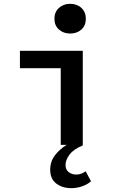

<svg xmlns="http://www.w3.org/2000/svg" viewBox="-20 -756 640 1002"><path d="M352 226Q306 226 274 202Q242 178 242 130Q242 86 267.5 53.5Q293 21 328 0H297V-400H84V-491H412V3Q365 22 343.5 50Q322 78 322 105Q322 130 339 142.5Q356 155 378 155Q393 155 405 150Q417 145 427 138L455 190Q436 207 408 216.5Q380 226 352 226ZM346 -581Q311 -581 287.5 -602Q264 -623 264 -658Q264 -693 287.5 -714.5Q311 -736 346 -736Q382 -736 405 -714.5Q428 -693 428 -658Q428 -623 405 -602Q382 -581 346 -581Z"/></svg>

Font: Source Code Pro SemiBold
Style: Regular
Weight: 600
Monospace: yes
Designer: Paul D. Hunt, Teo Tuominen
Foundry: Adobe Systems Incorporated
Version: Version 1.018;hotconv 1.0.116;makeotfexe 2.5.65601